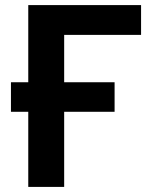

<svg xmlns="http://www.w3.org/2000/svg" viewBox="-20 -734 594 754"><path d="M534 -714V-597H232V-411H430V-295H232V0H91V-295H23V-411H91V-714Z"/></svg>

Font: Noto Sans UI
Style: Bold
Weight: 700
Designer: Monotype Design Team
Foundry: Monotype Imaging Inc.
Version: Version 1.901